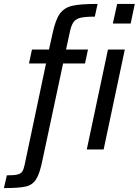

<svg xmlns="http://www.w3.org/2000/svg" viewBox="-87 -763 708 980"><path d="M39 77 148 -439H61L76 -510H163L181 -591Q196 -662 218.5 -693Q241 -724 282 -733.5Q323 -743 411 -743L397 -678Q349 -678 325 -672.5Q301 -667 289 -651Q277 -635 270 -602L250 -510H362L347 -439H235L130 53Q116 123 97.5 152Q79 181 45 189Q11 197 -67 197L-52 132Q-14 132 3 127.5Q20 123 27 112Q34 101 39 77ZM489 -643 511 -743H601L580 -643ZM356 0 464 -510H550L442 0Z"/></svg>

Font: Saira Semi Condensed
Style: Italic
Weight: 400
Width: 4
Italic angle: -12°
Designer: Hector Gatti with collaboration of the Omnibus-Type team
Foundry: Omnibus-Type
Version: Version 1.001; ttfautohint (v1.8)